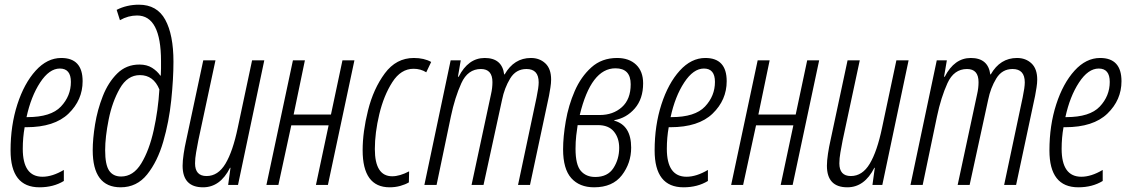

<svg xmlns="http://www.w3.org/2000/svg" viewBox="-20 -788 4814 818"><path d="M252 -17V-64Q203 -35 161 -35Q77 -35 77 -154Q77 -202 85 -246H92Q212 -246 272 -304Q332 -362 332 -442Q332 -541 241 -541Q181 -541 132 -487Q83 -433 54 -343.5Q25 -254 25 -147Q25 10 148 10Q208 10 252 -17ZM235 -496Q282 -496 282 -439Q282 -379 239.5 -334Q197 -289 97 -289H93Q112 -377 151 -436.5Q190 -496 235 -496Z M719 -525Q719 -640 684 -704Q649 -768 572 -768Q520 -768 477 -746L491 -702Q526 -722 564 -722Q666 -722 666 -527Q666 -512 666 -496Q666 -480 665 -466H663Q650 -485 628 -499Q606 -513 574 -513Q518 -513 479.5 -475Q441 -437 418 -378.5Q395 -320 385 -258Q375 -196 375 -148Q375 10 494 10Q563 10 607 -45Q651 -100 675.5 -184.5Q700 -269 709.5 -360.5Q719 -452 719 -525ZM428 -148Q428 -204 443 -279Q458 -354 490.5 -411Q523 -468 576 -468Q634 -468 659 -407Q654 -320 635 -234Q616 -148 582 -92Q548 -36 496 -36Q462 -36 445 -61Q428 -86 428 -148Z M960 -73H962L952 0H994L1106 -531H1054L993 -244Q972 -143 940.5 -90.5Q909 -38 860 -38Q811 -38 811 -92Q811 -113 815.5 -138.5Q820 -164 825 -190L898 -531H846L773 -189Q767 -163 762.5 -133Q758 -103 758 -82Q758 10 845 10Q918 10 960 -73Z M1166 0 1221 -254H1380L1326 0H1377L1490 -531H1439L1390 -300H1231L1279 -531H1228L1115 0Z M1722 -11 1723 -58Q1683 -37 1651 -37Q1577 -37 1577 -153Q1577 -222 1596 -301.5Q1615 -381 1651.5 -438Q1688 -495 1742 -495Q1772 -495 1796 -480L1817 -524Q1787 -541 1743 -541Q1668 -541 1619.5 -475.5Q1571 -410 1548 -318Q1525 -226 1525 -148Q1525 10 1640 10Q1664 10 1685.5 4Q1707 -2 1722 -11Z M1840 0 1901 -292Q1918 -373 1945.5 -433.5Q1973 -494 2029 -494Q2078 -494 2078 -438Q2078 -413 2072 -387L1989 0H2040L2119 -363Q2129 -413 2153.5 -453.5Q2178 -494 2223 -494Q2275 -494 2275 -437Q2275 -416 2266 -373L2187 0H2238L2319 -380Q2322 -396 2325 -415Q2328 -434 2328 -449Q2328 -495 2303.5 -518Q2279 -541 2242 -541Q2170 -541 2130 -471H2128Q2119 -541 2045 -541Q1975 -541 1934 -461H1931L1943 -531H1900L1788 0Z M2669 -159Q2669 -254 2597 -274V-276Q2649 -285 2684.5 -326Q2720 -367 2720 -433Q2720 -484 2690 -512.5Q2660 -541 2609 -541Q2544 -541 2499.5 -501Q2455 -461 2428.5 -400Q2402 -339 2390.5 -272Q2379 -205 2379 -152Q2379 -68 2414 -29Q2449 10 2511 10Q2590 10 2629.5 -41.5Q2669 -93 2669 -159ZM2602 -497Q2667 -497 2667 -429Q2667 -365 2629.5 -331.5Q2592 -298 2535 -298H2450Q2498 -497 2602 -497ZM2432 -154Q2432 -184 2435 -210.5Q2438 -237 2441 -255H2527Q2573 -255 2595.5 -227.5Q2618 -200 2618 -158Q2618 -110 2593.5 -72Q2569 -34 2516 -34Q2477 -34 2454.5 -60Q2432 -86 2432 -154Z M2996 -17V-64Q2947 -35 2905 -35Q2821 -35 2821 -154Q2821 -202 2829 -246H2836Q2956 -246 3016 -304Q3076 -362 3076 -442Q3076 -541 2985 -541Q2925 -541 2876 -487Q2827 -433 2798 -343.5Q2769 -254 2769 -147Q2769 10 2892 10Q2952 10 2996 -17ZM2979 -496Q3026 -496 3026 -439Q3026 -379 2983.5 -334Q2941 -289 2841 -289H2837Q2856 -377 2895 -436.5Q2934 -496 2979 -496Z M3146 0 3201 -254H3360L3306 0H3357L3470 -531H3419L3370 -300H3211L3259 -531H3208L3095 0Z M3705 -73H3707L3697 0H3739L3851 -531H3799L3738 -244Q3717 -143 3685.5 -90.5Q3654 -38 3605 -38Q3556 -38 3556 -92Q3556 -113 3560.5 -138.5Q3565 -164 3570 -190L3643 -531H3591L3518 -189Q3512 -163 3507.5 -133Q3503 -103 3503 -82Q3503 10 3590 10Q3663 10 3705 -73Z M3911 0 3972 -292Q3989 -373 4016.5 -433.5Q4044 -494 4100 -494Q4149 -494 4149 -438Q4149 -413 4143 -387L4060 0H4111L4190 -363Q4200 -413 4224.5 -453.5Q4249 -494 4294 -494Q4346 -494 4346 -437Q4346 -416 4337 -373L4258 0H4309L4390 -380Q4393 -396 4396 -415Q4399 -434 4399 -449Q4399 -495 4374.5 -518Q4350 -541 4313 -541Q4241 -541 4201 -471H4199Q4190 -541 4116 -541Q4046 -541 4005 -461H4002L4014 -531H3971L3859 0Z M4678 -17V-64Q4629 -35 4587 -35Q4503 -35 4503 -154Q4503 -202 4511 -246H4518Q4638 -246 4698 -304Q4758 -362 4758 -442Q4758 -541 4667 -541Q4607 -541 4558 -487Q4509 -433 4480 -343.5Q4451 -254 4451 -147Q4451 10 4574 10Q4634 10 4678 -17ZM4661 -496Q4708 -496 4708 -439Q4708 -379 4665.5 -334Q4623 -289 4523 -289H4519Q4538 -377 4577 -436.5Q4616 -496 4661 -496Z"/></svg>

Font: Noto Sans Display Condensed Light
Style: Italic
Weight: 300
Width: 3
Designer: Monotype Design team
Foundry: Monotype Imaging Inc.
Version: 1.000